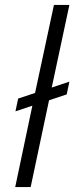

<svg xmlns="http://www.w3.org/2000/svg" viewBox="-20 -763 303 783"><path d="M112 -332 42 0H105L180 -354L252 -378L263 -430L191 -406L263 -743H200L123 -384L54 -361L43 -309Z"/></svg>

Font: Saira UNSAM Light Italic
Style: Regular
Weight: 300
Italic angle: -12°
Designer: Hector Gatti with collaboration of the Omnibus-Type team
Foundry: Omnibus-Type
Version: Version 0.072;PS 000.072;hotconv 1.0.88;makeotf.lib2.5.64775